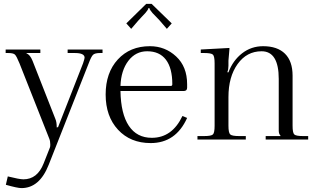

<svg xmlns="http://www.w3.org/2000/svg" viewBox="-20 -716 1618 985"><path d="M9 -462H187V-444H116V-442Q134 -436 147 -404L264 -106Q271 -90 271 -64V-62L278 -64L406 -391Q414 -415 414 -420Q414 -444 364 -444H327V-462H506V-444H493Q467 -444 457.5 -435Q448 -426 435 -391L230 129Q183 249 90 249Q70 249 10 232L20 189Q80 204 100 204Q172 204 204 122L236 41Q238 37 238 26Q238 8 233 -4L80 -391Q65 -428 56.5 -436Q48 -444 22 -444H9Z M758 -696 861 -596 836 -568 799 -611Q791 -620 779.5 -631.5Q768 -643 762.5 -649Q757 -655 752 -662.5Q747 -670 746 -675H742Q741 -670 736 -662.5Q731 -655 726 -649.5Q721 -644 709 -631.5Q697 -619 690 -611L653 -568L628 -596L730 -696ZM598 -275H856Q864 -275 864 -284Q864 -367 831 -410Q798 -453 735 -453Q676 -453 638.5 -404Q601 -355 598 -275ZM940 -266Q940 -249 922 -249H598Q600 -132 641 -70.5Q682 -9 759 -9Q863 -9 916 -121L940 -111Q882 18 753 18Q649 18 585.5 -50.5Q522 -119 522 -231Q522 -343 584.5 -411Q647 -479 749 -479Q827 -479 883.5 -426.5Q940 -374 940 -284Z M993 0V-18H1028Q1064 -18 1072.5 -26.5Q1081 -35 1081 -71V-391Q1081 -427 1072.5 -435.5Q1064 -444 1028 -444H1010V-462L1157 -470V-463Q1152 -413 1152 -405V-379Q1152 -361 1147 -348V-345H1152Q1175 -406 1222 -442.5Q1269 -479 1330 -479Q1403 -479 1442 -440.5Q1481 -402 1481 -328V-71Q1481 -35 1489.5 -26.5Q1498 -18 1534 -18H1561V0H1343V-18H1419V-20Q1410 -29 1410 -46V-311Q1410 -453 1322 -453Q1246 -453 1199 -387.5Q1152 -322 1152 -218V-71Q1152 -35 1161 -26.5Q1170 -18 1206 -18H1241V0Z"/></svg>

Font: Foglihten068fMac
Style: Regular
Weight: 500
Designer: gluk (gluksza@wp.pl)
Foundry: gluk (gluksza@wp.pl)
Version: Version 0.68